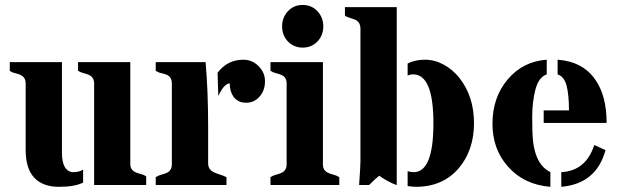

<svg xmlns="http://www.w3.org/2000/svg" viewBox="-20 -739 2489 767"><path d="M312 -9.8Q279.8 7.3 215.3 7.3Q150.9 7.3 116.7 -29.3Q82.5 -65.9 82.5 -140.6V-405.8Q82.5 -431.6 59.1 -440.9Q49.3 -444.8 38.3 -447.3Q27.3 -449.7 19 -456.5V-490.7H227.5V-127.4Q227.5 -90.3 239.5 -70.8Q251.5 -51.3 273.9 -51.3Q296.4 -51.3 312 -61.5ZM356 -405.8Q356 -431.6 332.5 -440.9Q322.8 -444.8 311.8 -447.5Q300.8 -450.2 291.5 -456.5V-490.7H500.5V-84Q500.5 -59.1 523.9 -49.8Q533.7 -45.9 544.7 -43.2Q555.7 -40.5 564 -34.2V0H356Z M897.9 -405.8Q875.5 -405.8 852.1 -355.5L849.1 -448.7Q889.2 -500.5 951.7 -500.5Q988.3 -500.5 1014.2 -473.6Q1038.6 -448.2 1038.6 -414.6Q1038.6 -378.9 1018.1 -354.5Q996.6 -328.6 963.4 -328.6Q929.7 -328.6 912.1 -353.5Q897.9 -374.5 897.9 -405.8ZM801.3 -490.7Q811.5 -375.5 811.5 -231.4V-86.9Q811.5 -61 835.4 -50.3Q846.2 -45.4 859.1 -41.5Q872.1 -37.6 884.8 -31.2V0H602.1V-31.2Q611.3 -37.6 622.6 -40.5Q633.8 -43.5 643.6 -47.4Q666.5 -56.6 666.5 -82V-405.8Q666.5 -432.6 643.6 -441.4Q633.8 -444.8 622.6 -447.3Q611.3 -449.7 602.1 -456.5V-490.7Z M1270 -82Q1270 -56.6 1293.5 -47.4Q1303.2 -43.5 1314.5 -40.5Q1325.7 -37.6 1335.4 -31.2V0H1060.5V-31.2Q1069.8 -37.6 1081.1 -40.5Q1092.3 -43.5 1102.1 -47.4Q1125 -56.6 1125 -82V-405.8Q1125 -432.1 1102.1 -440.4Q1092.3 -444.3 1081.1 -447Q1069.8 -449.7 1060.5 -456.5V-490.7H1270ZM1189 -548.8Q1170.4 -548.8 1155.3 -555.7Q1140.1 -562.5 1129.4 -574.2Q1106.9 -598.6 1106.9 -633.8Q1106.9 -668 1129.4 -693.4Q1152.8 -719.2 1189 -719.2Q1225.6 -719.2 1249 -693.4Q1271.5 -668 1271.5 -633.8Q1271.5 -598.6 1249 -574.2Q1225.6 -548.8 1189 -548.8Z M1414.6 0Q1419.9 -77.1 1419.9 -93.8V-624.5Q1419.9 -651.4 1397 -661.1Q1387.2 -665 1376.5 -668Q1365.7 -670.9 1357.9 -676.8V-710.4H1564.9V0.5Q1529.3 -12.2 1495.1 -37.1Q1483.4 -28.8 1454.6 0ZM1632.8 -51.3Q1711.4 -51.3 1711.4 -246.6Q1711.4 -441.9 1630.4 -441.9Q1618.7 -441.9 1608.4 -437V-485.4Q1638.7 -500.5 1677.2 -500.5Q1715.8 -500.5 1751.5 -481.4Q1787.1 -462.4 1814.5 -428.7Q1873.5 -354 1873.5 -248Q1873.5 -140.1 1814.5 -69.3Q1750.5 7.3 1641.6 7.3Q1631.8 7.3 1608.4 4.4V-55.2Q1620.1 -51.3 1632.8 -51.3Z M2222.2 -51.3Q2320.3 -56.2 2354 -159.7L2398.9 -139.2Q2362.3 -4.9 2222.2 7.3ZM2207.5 -500.5Q2308.1 -493.2 2358.4 -420.4Q2403.3 -356 2403.3 -248H2151.9V-297.9H2252.9Q2252.9 -360.4 2243.4 -396.7Q2233.9 -433.1 2207.5 -441.9ZM2178.7 7.3Q2072.8 -1 2007.8 -75.2Q1947.3 -144 1947.3 -244.6Q1947.3 -350.1 2008.3 -421.9Q2068.8 -493.7 2164.1 -500.5V-441.9Q2131.8 -430.7 2118.9 -381.3Q2106 -332 2106 -270.3Q2106 -208.5 2109.1 -178Q2112.3 -147.5 2120.6 -123Q2137.7 -71.8 2178.7 -51.3Z"/></svg>

Font: Stardos Stencil
Style: Bold
Weight: 700
Designer: vernon adams
Foundry: vernon adams
Version: Version 1.000